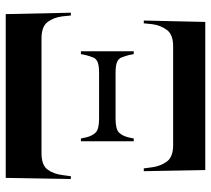

<svg xmlns="http://www.w3.org/2000/svg" viewBox="-54 -700 754 687"><g transform="rotate(90 323.5 -357.0)"><path d="M54 -494 59 -714H589L593 -494H583L579 -524Q575 -554 558.5 -576.5Q542 -599 500 -599H146Q104 -599 87.5 -576.5Q71 -554 67 -524L64 -494ZM164 -269V-458H174L178 -439Q182 -425 186 -414.5Q190 -404 202 -398.5Q214 -393 242 -393H405Q443 -393 455 -405.5Q467 -418 472 -439L476 -458H486V-269H476L472 -288Q467 -309 455 -321.5Q443 -334 405 -334H242Q214 -334 202 -328.5Q190 -323 186 -312.5Q182 -302 178 -288L174 -269ZM31 0 26 -233H36L39 -203Q43 -171 59.5 -149.5Q76 -128 118 -128H529Q571 -128 587 -149.5Q603 -171 607 -203L611 -233H621L617 0Z"/></g></svg>

Font: Noto Serif Display SemiCondensed ExtraBold
Style: Regular
Weight: 800
Width: 4
Designer: Monotype Design Team
Foundry: Monotype Imaging Inc.
Version: Version 2.009